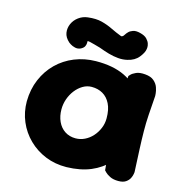

<svg xmlns="http://www.w3.org/2000/svg" viewBox="-102 -777 832 871"><g transform="rotate(15 314.0 -341.5)"><path d="M286.5 -0.2Q233 0.5 187.5 -18Q142 -36.5 107.6 -70.1Q73.2 -103.8 54.5 -148Q35.8 -192.2 35.8 -242.2Q36.5 -299 56.5 -345.9Q76.5 -392.8 111.2 -426.9Q146 -461 192.4 -479.8Q238.8 -498.5 292.2 -499.2Q373 -500 428.1 -473.5Q483.2 -447 511.5 -391.5Q539.8 -336 539.8 -250Q539.8 -200 524.6 -155.5Q509.5 -111 478.6 -76.6Q447.8 -42.2 399.9 -22Q352 -1.8 286.5 -0.2ZM292.2 -137Q314.8 -137 335.1 -146.9Q355.5 -156.8 371.1 -174.1Q386.8 -191.5 396.1 -213.8Q405.5 -236 405.5 -260.8Q405.5 -302.5 392.1 -329Q378.8 -355.5 356.2 -368.5Q333.8 -381.5 304 -381.5Q282.2 -381.5 262.6 -369.9Q243 -358.2 228.2 -339.1Q213.5 -320 205.2 -296.4Q197 -272.8 197 -248Q197 -216.2 208.6 -190.9Q220.2 -165.5 241.9 -151.2Q263.5 -137 292.2 -137ZM530 -0.2Q506 -0.2 490.4 -8.1Q474.8 -16 467.4 -23.8Q460 -31.5 460 -31.5Q453 -104.5 447.9 -174.6Q442.8 -244.8 443.5 -318.4Q444.2 -392 451.2 -472.2Q451.2 -472.2 458.2 -479.8Q465.2 -487.2 481.1 -494.4Q497 -501.5 523 -499.2Q550.5 -497 565.1 -484.1Q579.8 -471.2 585.1 -455.4Q590.5 -439.5 591.4 -427.8Q592.2 -416 592.2 -416Q588.2 -365 585.8 -325.6Q583.2 -286.2 583.8 -248Q584.2 -209.8 586.2 -164.9Q588.2 -120 591.2 -58.2Q591.2 -58.2 590 -49.6Q588.8 -41 583.4 -29.6Q578 -18.2 565.4 -9.2Q552.8 -0.2 530 -0.2ZM210.8 -537.2Q197.5 -531 184 -534.2Q170.5 -537.5 162 -543.2Q153.5 -549 153.5 -549Q132.5 -567.5 129.1 -589Q125.8 -610.5 134.8 -630.9Q143.8 -651.2 162.5 -665Q181.2 -678.8 204.5 -681.5Q242.8 -686.2 270.4 -679.1Q298 -672 321.9 -660.2Q345.8 -648.5 372.5 -638.2Q379 -638.2 383.4 -643.9Q387.8 -649.5 392.5 -656.8Q392.5 -656.8 398.6 -663.5Q404.8 -670.2 418.2 -675.1Q431.8 -680 452.8 -674.5Q474.8 -669 484.9 -658.2Q495 -647.5 498.2 -637Q501.5 -626.5 500.8 -619Q500 -611.5 500 -611.5Q497.8 -594.5 479.6 -571.9Q461.5 -549.2 428 -541.8Q407.8 -536.8 384.9 -538.8Q362 -540.8 339.2 -547.4Q316.5 -554 293.2 -562.8Q279.5 -566.8 265.9 -570.5Q252.2 -574.2 242.8 -576.4Q233.2 -578.5 231.2 -576.8Q231.2 -576.8 231.5 -569.5Q231.8 -562.2 227.9 -553.2Q224 -544.2 210.8 -537.2Z"/></g></svg>

Font: Sour Gummy Black
Style: Regular
Weight: 900
Version: Version 1.000